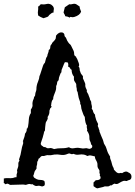

<svg xmlns="http://www.w3.org/2000/svg" viewBox="-35 -904 723 1026"><path d="M479.5 -261.7 489.3 -241.2 487.3 -230.5Q493.2 -218.8 493.2 -214.8Q497.1 -206.1 496.6 -203.6Q496.1 -201.2 497.6 -198.2Q499 -195.3 500.5 -191.4Q502 -187.5 504.4 -181.2Q506.8 -174.8 509.8 -168.5Q512.7 -162.1 515.1 -156.2Q517.6 -150.4 518.1 -146Q518.6 -141.6 520.5 -137.2Q522.5 -132.8 524.9 -129.4Q527.3 -126 529.8 -121.1Q532.2 -116.2 533.7 -110.8Q535.2 -105.5 538.6 -95.7Q542 -85.9 546.4 -79.1Q550.8 -72.3 553.7 -66.4Q551.8 -60.5 554.7 -54.7Q557.6 -48.8 559.6 -41.5Q561.5 -34.2 564 -24.9Q566.4 -15.6 569.8 -10.3Q573.2 -4.9 572.8 -3.4Q572.3 -2 574.2 2.9Q579.1 7.8 584.5 13.7Q589.8 19.5 596.2 21Q602.5 22.5 606.9 20.5Q611.3 18.6 617.2 21.5Q637.7 6.8 649.4 16.6Q667 23.4 667.5 38.1Q668 52.7 659.2 56.6Q645.5 60.5 642.6 63.5Q638.7 63.5 633.8 62.5Q628.9 61.5 623.5 63Q618.2 64.5 612.3 67.9Q606.4 71.3 597.2 76.7Q587.9 82 577.1 77.1Q569.3 80.1 560.5 86.9Q555.7 85 552.2 87.9Q548.8 90.8 544.4 91.8Q540 92.8 535.6 92.3Q531.2 91.8 525.4 91.8Q512.7 96.7 509.8 96.7L485.4 102.5Q479.5 101.6 474.6 97.7Q469.7 93.8 464.8 90.8V70.3Q468.8 69.3 470.2 65.9Q471.7 62.5 475.1 60.5Q478.5 58.6 482.4 58.6Q496.1 58.6 502 49.8Q503.9 42 500 37.1Q496.1 32.2 500 26.4Q495.1 22.5 496.6 14.6Q498 6.8 493.7 1.5Q489.3 -3.9 487.3 -9.3Q485.4 -14.6 485.8 -22Q486.3 -29.3 483.9 -36.1Q481.4 -43 477.1 -49.8Q472.7 -56.6 471.7 -68.4Q462.9 -70.3 452.1 -72.8Q441.4 -75.2 433.6 -70.3Q428.7 -71.3 425.3 -73.7Q421.9 -76.2 411.6 -78.1Q401.4 -80.1 386.2 -77.6Q371.1 -75.2 358.4 -82Q352.5 -80.1 347.7 -80.1L335.9 -84Q331.1 -84 324.7 -81.1Q318.4 -78.1 310.5 -76.7Q302.7 -75.2 293 -76.2Q271.5 -80.1 255.9 -78.1Q234.4 -73.2 225.6 -74.7Q216.8 -76.2 208 -72.8Q199.2 -69.3 195.3 -70.3Q191.4 -71.3 187.5 -69.8Q183.6 -68.4 179.7 -63Q175.8 -57.6 170.9 -55.7Q169.9 -46.9 164.1 -39.1Q163.1 -35.2 163.6 -31.2Q164.1 -27.3 161.6 -19.5Q159.2 -11.7 160.2 -8.8Q161.1 -5.9 159.7 -2.4Q158.2 1 154.8 4.9Q151.4 8.8 149.4 14.2Q147.5 19.5 146.5 24.9Q145.5 30.3 142.6 35.2Q144.5 43 148.9 46.4Q153.3 49.8 161.6 53.7Q169.9 57.6 182.1 57.6Q194.3 57.6 202.1 63.5Q204.1 68.4 204.6 77.1Q205.1 85.9 200.2 88.9Q196.3 89.8 193.8 91.3Q191.4 92.8 187.5 91.8L176.8 88.9Q170.9 87.9 164.6 89.4Q158.2 90.8 152.8 88.9Q147.5 86.9 144.5 84.5Q141.6 82 138.7 80.1Q133.8 82 128.4 80.1Q123 78.1 117.2 79.6Q111.3 81.1 108.9 82Q106.4 83 103.5 84L88.9 82L18.6 84Q5.9 75.2 1 78.1Q-3.9 81.1 -8.8 80.1Q-8.8 75.2 -12.7 74.7Q-16.6 74.2 -14.6 68.4V49.8Q-2.9 46.9 9.8 47.9Q22.5 48.8 31.2 47.4Q40 45.9 43.5 43.9Q46.9 42 51.8 43.9Q54.7 39.1 53.7 34.2Q52.7 29.3 55.7 22Q58.6 14.6 56.6 10.7Q54.7 6.8 57.6 0.5Q60.5 -5.9 62 -12.7Q63.5 -19.5 63 -28.3Q62.5 -37.1 68.4 -43.9Q69.3 -47.9 67.4 -49.3Q65.4 -50.8 70.3 -63Q75.2 -75.2 78.6 -97.2Q82 -119.1 88.9 -137.7Q87.9 -139.6 88.9 -144Q89.8 -148.4 86.9 -148.4Q97.7 -174.8 98.6 -189.5Q102.5 -193.4 106 -201.7Q109.4 -210 107.4 -215.8Q111.3 -216.8 111.8 -219.7Q112.3 -222.7 114.3 -224.6Q118.2 -247.1 119.1 -266.1Q120.1 -285.2 129.9 -299.8V-318.4Q140.6 -334 138.7 -343.8Q136.7 -359.4 145.5 -377Q146.5 -384.8 148.4 -387.2Q150.4 -389.6 152.3 -392.6Q152.3 -397.5 154.3 -407.2Q160.2 -422.9 159.7 -428.2Q159.2 -433.6 161.1 -444.8Q163.1 -456.1 168.9 -469.7Q174.8 -483.4 175.8 -497.1Q179.7 -504.9 182.6 -515.1Q185.5 -525.4 189 -534.7Q192.4 -543.9 194.8 -552.7Q197.3 -561.5 205.1 -569.3Q207 -576.2 208.5 -582.5Q210 -588.9 211.9 -594.7Q218.8 -604.5 218.3 -607.4Q217.8 -610.4 221.7 -619.6Q225.6 -628.9 225.6 -636.7Q233.4 -641.6 233.4 -648.9Q233.4 -656.2 236.3 -663.1Q243.2 -669.9 242.7 -671.4Q242.2 -672.9 245.1 -676.3Q248 -679.7 253.9 -685.5Q259.8 -691.4 262.7 -698.2L264.6 -713.9Q280.3 -734.4 297.9 -730.5Q309.6 -726.6 309.6 -714.8Q309.6 -711.9 311.5 -709Q318.4 -703.1 320.3 -695.8Q322.3 -688.5 328.6 -679.2Q335 -669.9 338.9 -667.5Q342.8 -665 345.7 -658.2Q348.6 -651.4 352.1 -645Q355.5 -638.7 358.4 -632.3Q361.3 -626 361.3 -615.7Q361.3 -605.5 371.1 -601.6Q374 -592.8 375 -592.8Q376 -592.8 377.9 -587.9Q380.9 -581.1 385.7 -567.4Q390.6 -553.7 384.8 -547.9Q389.6 -544.9 390.1 -538.6Q390.6 -532.2 391.6 -525.4Q396.5 -517.6 395.5 -514.6Q397.5 -509.8 408.2 -497.1V-485.4Q413.1 -473.6 417.5 -464.4Q421.9 -455.1 420.9 -450.2Q419.9 -445.3 421.9 -439Q423.8 -432.6 427.2 -426.8Q430.7 -420.9 428.7 -414.1Q431.6 -408.2 434.6 -403.8Q437.5 -399.4 438 -396Q438.5 -392.6 441.9 -385.7Q445.3 -378.9 445.3 -375.5Q445.3 -372.1 449.2 -366.2Q453.1 -360.4 452.6 -355.5Q452.1 -350.6 455.1 -341.3Q458 -332 455.1 -323.2Q461.9 -314.5 461.9 -311.5Q461.9 -308.6 464.8 -302.2Q467.8 -295.9 470.7 -293.9Q473.6 -292 473.6 -282.2ZM393.6 -357.4 385.7 -380.9 380.9 -405.3Q380.9 -411.1 377.9 -415.5Q375 -419.9 375.5 -423.3Q376 -426.8 375 -431.2Q374 -435.5 373 -439.9Q372.1 -444.3 372.6 -448.7Q373 -453.1 371.1 -457.5Q369.1 -461.9 365.2 -466.8Q361.3 -471.7 360.4 -477.1Q359.4 -482.4 359.9 -485.8Q360.4 -489.3 360.4 -494.1Q347.7 -508.8 347.7 -531.2Q341.8 -533.2 339.4 -539.6Q336.9 -545.9 329.1 -547.9Q330.1 -555.7 330.1 -558.6Q330.1 -561.5 328.1 -569.3Q316.4 -573.2 311.5 -571.3Q306.6 -562.5 303.2 -552.7Q299.8 -543 296.9 -537.1Q293.9 -531.2 293.9 -527.8Q293.9 -524.4 293 -517.6Q288.1 -512.7 288.1 -510.7Q288.1 -508.8 283.7 -499.5Q279.3 -490.2 278.3 -475.6Q276.4 -472.7 273.4 -470.2Q270.5 -467.8 270 -460.4Q269.5 -453.1 268.1 -451.2Q266.6 -449.2 265.6 -445.3Q264.6 -441.4 265.1 -435.1Q265.6 -428.7 261.7 -417Q257.8 -405.3 253.4 -395.5Q249 -385.7 249 -374Q240.2 -367.2 238.3 -341.8Q235.4 -339.8 238.8 -337.4Q242.2 -335 239.7 -331.5Q237.3 -328.1 234.4 -325.7Q231.4 -323.2 231.4 -318.4Q228.5 -314.5 229 -307.1Q229.5 -299.8 226.1 -291.5Q222.7 -283.2 220.7 -281.2Q218.8 -279.3 219.7 -275.4Q220.7 -271.5 220.2 -271Q219.7 -270.5 218.3 -265.6Q216.8 -260.7 212.9 -255.4Q209 -250 208.5 -242.2Q208 -234.4 206.5 -225.6Q205.1 -216.8 205.1 -206.1Q200.2 -201.2 199.7 -195.3Q199.2 -189.5 196.3 -181.2Q193.4 -172.9 193.4 -169.9L183.6 -140.6Q183.6 -137.7 182.6 -133.8Q188.5 -124 189.9 -124.5Q191.4 -125 194.3 -121.6Q197.3 -118.2 201.7 -118.2Q206.1 -118.2 209.5 -116.7Q212.9 -115.2 214.8 -113.3Q219.7 -110.4 228.5 -112.3Q237.3 -114.3 243.7 -111.3Q250 -108.4 253.9 -107.4Q273.4 -112.3 293.9 -111.8Q314.5 -111.3 333 -117.2Q336.9 -116.2 338.4 -114.7Q339.8 -113.3 346.2 -111.8Q352.5 -110.4 361.8 -112.3Q371.1 -114.3 381.8 -114.3Q405.3 -110.4 408.2 -110.4L426.8 -112.3L442.4 -108.4Q458 -111.3 458 -121.1Q459 -126 455.1 -128.9Q451.2 -131.8 450.7 -137.2Q450.2 -142.6 447.8 -146.5Q445.3 -150.4 443.8 -155.8Q442.4 -161.1 442.4 -174.3Q442.4 -187.5 429.7 -206.1Q432.6 -210.9 429.7 -218.8Q426.8 -226.6 429.7 -232.4Q419.9 -245.1 418 -279.3Q413.1 -285.2 410.6 -292Q408.2 -298.8 403.3 -312Q398.4 -325.2 398.4 -334.5Q398.4 -343.8 393.6 -348.6ZM252 -837.9Q241.2 -835.9 232.4 -827.1Q227.5 -824.2 225.6 -820.3Q223.6 -816.4 218.8 -814Q213.9 -811.5 209 -810.5Q204.1 -809.6 197.3 -806.6Q180.7 -812.5 168.9 -821.3Q166 -837.9 168 -845.7Q169.9 -853.5 168.9 -870.1Q173.8 -869.1 176.3 -874Q178.7 -878.9 182.1 -880.4Q185.5 -881.8 191.4 -880.9Q197.3 -879.9 205.1 -880.9Q212.9 -881.8 217.8 -883.3Q222.7 -884.8 231 -882.3Q239.3 -879.9 240.2 -877.9Q241.2 -876 245.6 -873Q250 -870.1 249.5 -867.7Q249 -865.2 252 -864.3Q253.9 -856.4 252 -849.6Q250 -842.8 252 -837.9ZM390.6 -869.1Q390.6 -860.4 393.6 -854.5Q396.5 -848.6 398.4 -841.8Q391.6 -822.3 362.3 -813.5Q352.5 -810.5 346.2 -813Q339.8 -815.4 336.9 -809.6Q327.1 -816.4 313.5 -817.4Q312.5 -823.2 309.6 -827.6Q306.6 -832 304.7 -837.9Q306.6 -844.7 308.1 -851.6Q309.6 -858.4 311.5 -865.2Q313.5 -867.2 318.8 -870.1Q324.2 -873 328.1 -876.5Q332 -879.9 334.5 -880.9Q336.9 -881.8 339.8 -880.9Q342.8 -879.9 354 -882.8Q365.2 -885.7 374 -880.4Q382.8 -875 390.6 -869.1Z"/></svg>

Font: Mountains of Christmas
Style: Bold
Weight: 700
Designer: Crystal Kluge
Foundry: Font Diner, Inc DBA Tart Workshop
Version: Version 1.002